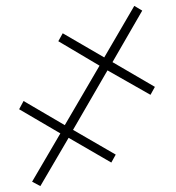

<svg xmlns="http://www.w3.org/2000/svg" viewBox="-20 -642 597 652"><path d="M117 -10 89 -25 185 -189 45 -271 60 -299 200 -217 318 -419 178 -502 193 -529 334 -447 436 -622 463 -606 362 -431 506 -347 491 -320 345 -403 228 -201 373 -117 358 -90 213 -174Z"/></svg>

Font: Noto Serif SemiCondensed ExtraLight
Style: Italic
Weight: 200
Width: 4
Italic angle: -12°
Designer: Monotype Design Team
Foundry: Monotype Imaging Inc.
Version: Version 2.013